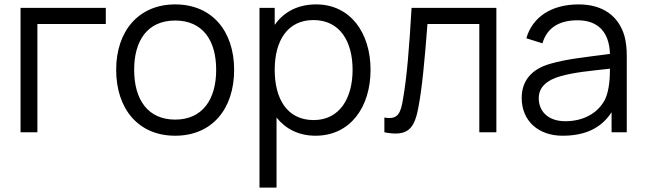

<svg xmlns="http://www.w3.org/2000/svg" viewBox="-20 -598 2916 868"><path d="M458.3 -562.5H72.9V0H149V-489.6H458.3Z M771.9 15.6C938.5 15.6 1038.5 -105.2 1038.5 -282.3C1038.5 -456.3 939.6 -578.1 771.9 -578.1C607.3 -578.1 505.2 -458.3 505.2 -282.3C505.2 -107.3 604.2 15.6 771.9 15.6ZM957.3 -282.3C957.3 -149 895.8 -57.3 771.9 -57.3C650 -57.3 586.5 -145.8 586.5 -282.3C586.5 -413.5 645.8 -505.2 771.9 -505.2C894.8 -505.2 957.3 -417.7 957.3 -282.3Z M1409.4 -578.1C1326 -578.1 1262.5 -543.8 1221.9 -485.4V-562.5H1153.1V250H1230.2V-66.7C1270.8 -15.6 1330.2 15.6 1406.3 15.6C1563.5 15.6 1655.2 -113.5 1655.2 -282.3C1655.2 -450 1563.5 -578.1 1409.4 -578.1ZM1397.9 -55.2C1278.1 -55.2 1221.9 -151 1221.9 -282.3C1221.9 -413.5 1279.2 -507.3 1396.9 -507.3C1517.7 -507.3 1574 -409.4 1574 -282.3C1574 -154.2 1515.6 -55.2 1397.9 -55.2Z M1840.6 -562.5C1830.2 -383.3 1819.8 -252.1 1802.1 -151C1791.7 -87.5 1780.2 -55.2 1717.7 -66.7V0C1821.9 20.8 1853.1 -14.6 1870.8 -109.4C1887.5 -192.7 1900 -326 1912.5 -489.6H2146.9V0H2224V-562.5Z M2813.5 0V-346.9C2813.5 -379.2 2810.4 -407.3 2803.1 -435.4C2776 -527.1 2704.2 -578.1 2595.8 -578.1C2474 -578.1 2387.5 -521.9 2359.4 -425L2432.3 -402.1C2454.2 -477.1 2513.5 -506.3 2591.7 -506.3C2682.3 -506.3 2734.4 -454.2 2737.5 -354.2C2635.4 -340.6 2544.8 -332.3 2466.7 -309.4C2379.2 -284.4 2338.5 -229.2 2338.5 -155.2C2338.5 -50 2415.6 15.6 2522.9 15.6C2622.9 15.6 2696.9 -16.7 2744.8 -90.6V0ZM2714.6 -146.9C2681.2 -84.4 2615.6 -50 2535.4 -50C2462.5 -50 2415.6 -90.6 2415.6 -154.2C2415.6 -205.2 2454.2 -236.5 2512.5 -253.1C2579.2 -271.9 2645.8 -277.1 2737.5 -287.5C2737.5 -251 2735.4 -189.6 2714.6 -146.9Z"/></svg>

Font: Manrope3
Style: Regular
Weight: 400
Width: 4
Designer: Mikhail Sharanda
Foundry: Mikhail Sharanda
Version: Version 3.000;PS 003.000;hotconv 1.0.88;makeotf.lib2.5.64775